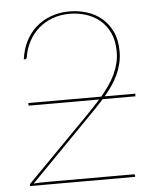

<svg xmlns="http://www.w3.org/2000/svg" viewBox="-51 -753 661 797"><g transform="rotate(-5 279.0 -354.0)"><path d="M373.5 -333Q357.5 -315 340.5 -297.2Q323.5 -279.5 305 -261L58 -9Q68.5 -10 82.2 -10.5Q96 -11 113 -11H475Q480 -11 480 -6V0H42V-5Q42 -7.5 43.5 -9.2Q45 -11 46 -12L298 -268Q314 -284.5 329.5 -300.8Q345 -317 359.5 -333H65V-344H369Q386.5 -365 401.2 -386.2Q416 -407.5 426.5 -429.8Q437 -452 443 -475.5Q449 -499 449 -525Q449 -570.5 433.5 -603.2Q418 -636 392.5 -657Q367 -678 334.5 -688Q302 -698 268 -698Q229 -698 196.2 -686Q163.5 -674 138.5 -652.2Q113.5 -630.5 97.2 -600.5Q81 -570.5 75 -534Q73.5 -526 67 -526H62Q67.5 -568 84.8 -601.8Q102 -635.5 129 -659Q156 -682.5 191.2 -695.2Q226.5 -708 268 -708Q304 -708 338.8 -697.5Q373.5 -687 400.5 -664.8Q427.5 -642.5 444.2 -608Q461 -573.5 461 -525Q461 -498.5 455.2 -474.5Q449.5 -450.5 439.2 -428.2Q429 -406 414.5 -385Q400 -364 383 -344H510.5V-333Z"/></g></svg>

Font: Lato 2
Style: Regular
Weight: 100
Designer: Lukasz Dziedzic with Adam Twardoch and Botio Nikoltchev
Foundry: tyPoland Lukasz Dziedzic
Version: Version 2.015; 2015-08-06; http://www.latofonts.com/